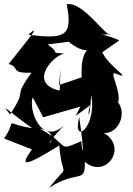

<svg xmlns="http://www.w3.org/2000/svg" viewBox="-33 -826 648 933"><path d="M542 -331C554 -386 500 -473 524 -470C624 -431 498 -498 464 -572L547 -630C418 -685 390 -650 506 -660C490 -633 371 -823 291 -805C323 -646 279 -636 104 -657C166 -710 126 -662 9 -515C65 -501 14 -468 120 -473C20 -333 109 -411 16 -270C-41 -339 22 -273 124 -203C-29 -227 58 -258 -13 -153L122 -100C67 -22 71 -5 255 -119C270 61 311 -48 206 87C343 -4 383 71 379 -40C478 47 592 -108 472 -180C556 -173 612 -327 479 -371ZM407 -316C387 -274 403 -218 410 -365C440 -207 316 -114 352 -257C380 -66 367 -66 362 -140C238 -86 314 -118 160 -201C306 -171 114 -48 281 -219C170 -114 104 -290 126 -353L177 -256L358 -308L335 -263ZM298 -623C294 -634 380 -542 428 -603C325 -585 379 -385 367 -358C419 -522 493 -365 435 -474L254 -413L261 -489L257 -386C96 -421 233 -567 284 -565C195 -575 274 -557 198 -610Z"/></svg>

Font: Asimov Silicon
Style: Regular
Weight: 400
Designer: Google
Version: Version 2.000980; 2014